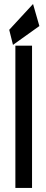

<svg xmlns="http://www.w3.org/2000/svg" viewBox="-20 -925 224 945"><path d="M55.7 -700.2H137.7V0H55.7ZM43.9 -704.1 25.4 -778.3 142.6 -905.3 173.8 -796.9Z"/></svg>

Font: Vancouver Drive
Style: Bold
Weight: 700
Designer: Valery Zaveryaev
Foundry: Cyreal (www.cyreal.org)
Version: Version 1.01